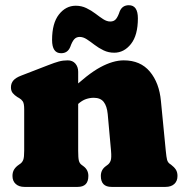

<svg xmlns="http://www.w3.org/2000/svg" viewBox="-20 -734 726 754"><path d="M287 -452V-142Q287 -113.5 289.8 -103Q292.5 -92.5 300 -87L308 -81Q327 -67 327 -43Q327 0 285 0H76Q54.5 0 41.8 -11.5Q29 -23 29 -43Q29 -58 35.5 -68.5Q42 -79 54 -87L61 -92Q68 -97.5 71.5 -107Q75 -116.5 75 -142V-305Q75 -327.5 69.5 -335.8Q64 -344 55 -349L48 -353Q37 -360 30 -368.5Q23 -377 23 -391Q23 -407 32.5 -418Q42 -429 63 -437L169 -478Q194.5 -488 211 -492.5Q227.5 -497 246 -497Q265 -497 276 -484.2Q287 -471.5 287 -452ZM269 -310 231 -354 254 -376Q324 -443 374 -470Q424 -497 466 -497Q531.5 -497 568.5 -452.8Q605.5 -408.5 612 -337L631 -142Q633.5 -116.5 636 -107Q638.5 -97.5 645 -92L652 -87Q664 -78 670.5 -68Q677 -58 677 -43Q677 -23 664.5 -11.5Q652 0 630 0H418Q376 0 376 -43Q376 -67 395 -81L403 -87Q410.5 -92.5 414.5 -103Q418.5 -113.5 416 -142L403 -286Q400 -317.5 387.2 -333.8Q374.5 -350 348 -350Q333 -350 317.5 -344.8Q302 -339.5 286 -325ZM428.5 -527Q406 -527 386.8 -536.2Q367.5 -545.5 351.2 -558Q335 -570.5 320.8 -579.8Q306.5 -589 293 -589Q279.5 -589 271.2 -579.5Q263 -570 256 -550Q246 -525 220 -525Q184.5 -525 184.5 -577Q184.5 -643 211.5 -677.2Q238.5 -711.5 277.5 -711.5Q300 -711.5 319.2 -702.2Q338.5 -693 354.8 -680.5Q371 -668 385.2 -658.8Q399.5 -649.5 413 -649.5Q427.5 -649.5 435.5 -659.2Q443.5 -669 450 -689Q460 -713.5 486 -713.5Q521.5 -713.5 521.5 -662Q521.5 -595.5 494.2 -561.2Q467 -527 428.5 -527Z"/></svg>

Font: Fraunces SuperSoft Wonky
Style: Regular
Weight: 900
Version: Version 1.000;[b76b70a41]